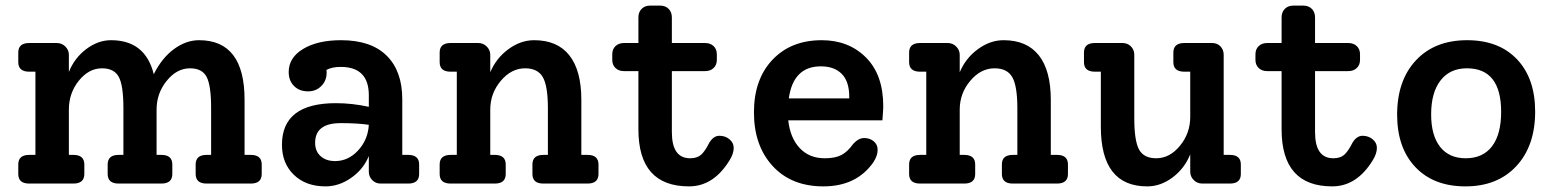

<svg xmlns="http://www.w3.org/2000/svg" viewBox="-20 -653 5528 683"><path d="M872 -102Q911 -102 911 -68V-34Q911 0 872 0H715Q676 0 676 -34V-68Q676 -102 715 -102H731V-268Q731 -349 715 -379.5Q699 -410 656 -410Q609 -410 573 -365.5Q537 -321 537 -263V-102H554Q593 -102 593 -68V-34Q593 0 554 0H402Q363 0 363 -34V-68Q363 -102 402 -102H419V-268Q419 -349 402.5 -379.5Q386 -410 343 -410Q296 -410 260.5 -366Q225 -322 225 -263V-102H241Q280 -102 280 -68V-34Q280 0 241 0H84Q45 0 45 -34V-68Q45 -102 84 -102H106V-398H84Q45 -398 45 -432V-466Q45 -500 84 -500H182Q200 -500 212.5 -487.5Q225 -475 225 -458V-397Q245 -447 287 -478.5Q329 -510 375 -510Q497 -510 527 -389Q556 -447 599 -478.5Q642 -510 688 -510Q850 -510 850 -298V-102Z M1432 -102Q1471 -102 1471 -68V-34Q1471 0 1432 0H1334Q1316 0 1304 -12.5Q1292 -25 1292 -42V-98Q1273 -51 1229.5 -20.5Q1186 10 1138 10Q1068 10 1025.5 -31Q983 -72 983 -138Q983 -286 1175 -286Q1233 -286 1292 -273V-314Q1292 -415 1192 -415Q1160 -415 1141 -404Q1142 -401 1142 -395Q1142 -366 1123 -347Q1104 -328 1076 -328Q1045 -328 1026 -347Q1007 -366 1007 -397Q1007 -448 1058.5 -479Q1110 -510 1193 -510Q1300 -510 1355.5 -455Q1411 -400 1411 -300V-102ZM1172 -80Q1219 -80 1254 -118Q1289 -156 1292 -209Q1253 -215 1192 -215Q1101 -215 1101 -145Q1101 -115 1120.5 -97.5Q1140 -80 1172 -80Z M2070 -102Q2109 -102 2109 -68V-34Q2109 0 2070 0H1913Q1874 0 1874 -34V-68Q1874 -102 1913 -102H1929V-268Q1929 -347 1911 -378.5Q1893 -410 1848 -410Q1799 -410 1761.5 -365.5Q1724 -321 1724 -263V-102H1740Q1779 -102 1779 -68V-34Q1779 0 1740 0H1583Q1544 0 1544 -34V-68Q1544 -102 1583 -102H1605V-398H1583Q1544 -398 1544 -432V-466Q1544 -500 1583 -500H1681Q1699 -500 1711.5 -487.5Q1724 -475 1724 -458V-396Q1745 -446 1788.5 -478Q1832 -510 1880 -510Q1963 -510 2005.5 -456Q2048 -402 2048 -298V-102Z M2590 -127Q2590 -107 2576 -84Q2519 10 2431 10Q2251 10 2251 -193V-400H2200Q2181 -400 2169.5 -411Q2158 -422 2158 -440V-460Q2158 -478 2169.5 -489Q2181 -500 2200 -500H2251V-591Q2251 -610 2262.5 -621.5Q2274 -633 2292 -633H2329Q2347 -633 2358.5 -621.5Q2370 -610 2370 -591V-500H2488Q2507 -500 2518.5 -489Q2530 -478 2530 -460V-440Q2530 -422 2518.5 -411Q2507 -400 2488 -400H2370V-183Q2370 -90 2435 -90Q2460 -90 2474 -102.5Q2488 -115 2503 -145Q2518 -170 2539 -170Q2560 -170 2575 -157.5Q2590 -145 2590 -127Z M3122 -275Q3122 -264 3119 -225H2784Q2791 -162 2825 -126Q2859 -90 2914 -90Q2951 -90 2973 -101.5Q2995 -113 3015 -141Q3034 -162 3054 -162Q3074 -162 3088 -150.5Q3102 -139 3102 -120Q3102 -99 3087 -76Q3027 10 2909 10Q2795 10 2728.5 -62.5Q2662 -135 2662 -253Q2662 -371 2728 -440.5Q2794 -510 2903 -510Q2999 -510 3060.5 -448.5Q3122 -387 3122 -275ZM2900 -417Q2802 -417 2786 -303H3001V-309Q3001 -363 2974.5 -390Q2948 -417 2900 -417Z M3740 -102Q3779 -102 3779 -68V-34Q3779 0 3740 0H3583Q3544 0 3544 -34V-68Q3544 -102 3583 -102H3599V-268Q3599 -347 3581 -378.5Q3563 -410 3518 -410Q3469 -410 3431.5 -365.5Q3394 -321 3394 -263V-102H3410Q3449 -102 3449 -68V-34Q3449 0 3410 0H3253Q3214 0 3214 -34V-68Q3214 -102 3253 -102H3275V-398H3253Q3214 -398 3214 -432V-466Q3214 -500 3253 -500H3351Q3369 -500 3381.5 -487.5Q3394 -475 3394 -458V-396Q3415 -446 3458.5 -478Q3502 -510 3550 -510Q3633 -510 3675.5 -456Q3718 -402 3718 -298V-102Z M4355 -102Q4394 -102 4394 -68V-34Q4394 0 4355 0H4257Q4239 0 4226.5 -12.5Q4214 -25 4214 -42V-104Q4194 -54 4151.5 -22Q4109 10 4061 10Q3896 10 3896 -202V-398H3875Q3836 -398 3836 -432V-466Q3836 -500 3875 -500H3973Q3991 -500 4003 -488Q4015 -476 4015 -458V-232Q4015 -152 4032 -121Q4049 -90 4093 -90Q4141 -90 4177.5 -134.5Q4214 -179 4214 -237V-398H4193Q4154 -398 4154 -432V-466Q4154 -500 4193 -500H4292Q4310 -500 4321.5 -488Q4333 -476 4333 -458V-102Z M4878 -127Q4878 -107 4864 -84Q4807 10 4719 10Q4539 10 4539 -193V-400H4488Q4469 -400 4457.5 -411Q4446 -422 4446 -440V-460Q4446 -478 4457.5 -489Q4469 -500 4488 -500H4539V-591Q4539 -610 4550.5 -621.5Q4562 -633 4580 -633H4617Q4635 -633 4646.5 -621.5Q4658 -610 4658 -591V-500H4776Q4795 -500 4806.5 -489Q4818 -478 4818 -460V-440Q4818 -422 4806.5 -411Q4795 -400 4776 -400H4658V-183Q4658 -90 4723 -90Q4748 -90 4762 -102.5Q4776 -115 4791 -145Q4806 -170 4827 -170Q4848 -170 4863 -157.5Q4878 -145 4878 -127Z M5193 10Q5080 10 5015 -58.5Q4950 -127 4950 -245Q4950 -367 5017 -438.5Q5084 -510 5199 -510Q5312 -510 5376.5 -442Q5441 -374 5441 -256Q5441 -134 5374 -62Q5307 10 5193 10ZM5194 -90Q5255 -90 5287.5 -132.5Q5320 -175 5320 -255Q5320 -410 5198 -410Q5138 -410 5104.5 -367Q5071 -324 5071 -246Q5071 -171 5103 -130.5Q5135 -90 5194 -90Z"/></svg>

Font: Solway Medium
Style: Regular
Weight: 500
Designer: Mariya V. Pigoulevskaya
Foundry: The Northern Block Ltd.
Version: Version 1.000;hotconv 1.0.109;makeotfexe 2.5.65596